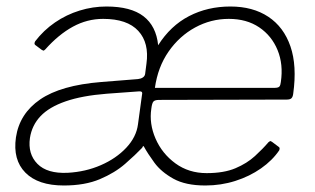

<svg xmlns="http://www.w3.org/2000/svg" viewBox="-20 -560 969 590"><path d="M469 -253Q456 -253 451.5 -248Q447 -243 445 -226Q438 -180 458 -134Q478 -88 519 -58Q560 -28 615 -28Q668 -28 703.5 -43Q739 -58 763.5 -80.5Q788 -103 805 -123Q810 -127 811.5 -126.5Q813 -126 816 -124L836 -109Q838 -108 839 -105.5Q840 -103 838 -98Q817 -67 782 -42.5Q747 -18 703 -4Q659 10 611 10Q550 10 512.5 -11Q475 -32 454.5 -60Q434 -88 422 -110Q421 -112 419.5 -110.5Q418 -109 417 -106Q396 -84 364.5 -56.5Q333 -29 287 -9.5Q241 10 176 10Q97 10 58 -29.5Q19 -69 29 -138Q40 -211 103.5 -254.5Q167 -298 291 -308L404 -317Q413 -318 419 -322Q425 -326 426 -333L430 -364Q439 -428 405 -465Q371 -502 297 -502Q248 -502 204 -478Q160 -454 119 -408Q115 -404 113 -404.5Q111 -405 108 -407L88 -422Q86 -424 86 -426.5Q86 -429 88 -433Q114 -467 149 -491Q184 -515 224.5 -527.5Q265 -540 307 -540Q382 -540 421 -510Q460 -480 466 -421Q504 -481 561 -510.5Q618 -540 688 -540Q757 -540 804.5 -508.5Q852 -477 872.5 -417.5Q893 -358 881 -272Q880 -263 876 -258.5Q872 -254 861 -254L469 -253ZM683 -502Q628 -502 579.5 -475.5Q531 -449 498 -401.5Q465 -354 456 -290H823Q835 -290 838.5 -294Q842 -298 843 -308Q851 -362 833 -406Q815 -450 776.5 -476Q738 -502 683 -502ZM416 -266Q418 -274 416 -277Q414 -280 404 -279L308 -272Q232 -266 181.5 -248.5Q131 -231 104.5 -203Q78 -175 72 -136Q65 -87 95 -56.5Q125 -26 188 -29Q243 -32 290 -52.5Q337 -73 368 -106Q399 -139 404 -178L416 -266Z"/></svg>

Font: Libre Franklin Thin
Style: Italic
Weight: 100
Italic angle: -8°
Designer: Pablo Impallari, Rodrigo Fuenzalida, Nhung Nguyen
Foundry: Impallari Type
Version: Version 3.000